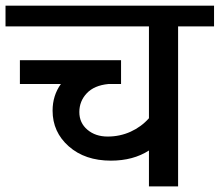

<svg xmlns="http://www.w3.org/2000/svg" viewBox="-35 -669 788 689"><path d="M499.5 0V-128.9Q442.9 -92.5 363 -92.5Q270 -92.5 211.8 -143.8Q153.7 -195.1 153.7 -272Q153.7 -326.1 183.5 -367.5H36.4V-453H399.4V-367.5H353.9Q302.8 -362.5 276.3 -334.2Q249.7 -305.9 249.7 -266.9Q249.7 -228 278.6 -203.5Q307.4 -179 351.4 -179Q395.3 -179 433.8 -196.4Q472.2 -213.9 499.5 -244.7V-574.3H-15.2V-648.6H733.1V-574.3H604.1V0Z"/></svg>

Font: Khula Semibold
Style: Regular
Weight: 600
Designer: Erin McLaughlin, Steve Matteson
Version: Version 1.000;PS 1.0;hotconv 1.0.72;makeotf.lib2.5.5900; ttf